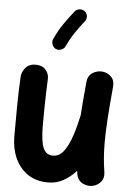

<svg xmlns="http://www.w3.org/2000/svg" viewBox="-62 -931 714 1050"><g transform="rotate(5 294.5 -405.5)"><path d="M550.8 -478.5Q541 -374 536.4 -301.3Q531.7 -228.5 531.7 -173.3Q531.7 -127.4 534.7 -89.1Q537.6 -50.8 543.9 -11.7Q549.3 22 532.2 42.7Q515.1 63.5 489.7 69.8Q460.9 76.7 432.4 62.7Q403.8 48.8 397.5 11.2Q396 3.4 395 -3.9Q363.8 30.8 325.7 52Q287.6 73.2 242.7 73.2Q176.3 73.2 130.4 42Q84.5 10.7 60.5 -42.5Q36.6 -95.7 36.6 -161.1Q36.6 -239.7 37.4 -323.5Q38.1 -407.2 42.5 -489.7Q44.4 -517.1 64 -539.8Q83.5 -562.5 118.7 -562.5Q155.3 -562.5 174.3 -540.5Q193.4 -518.6 191.9 -489.7Q190.4 -454.1 189.2 -418.5Q188 -382.8 187.3 -338.9Q186.5 -294.9 186.5 -234.4Q186.5 -150.9 201.9 -113Q217.3 -75.2 255.9 -75.2Q291 -75.2 315.7 -108.4Q340.3 -141.6 357.9 -194.8Q375.5 -248 388.2 -308.6Q390.6 -348.1 394.5 -393.6Q398.4 -439 403.3 -492.2Q406.7 -527.8 432.4 -543.7Q458 -559.6 486.3 -556.6Q513.2 -554.2 533.7 -534.4Q554.2 -514.6 550.8 -478.5ZM360.4 -877Q373 -867.2 374.5 -850.8Q376 -834.5 366.2 -822.3Q338.9 -788.1 316.2 -754.6Q293.5 -721.2 273.4 -677.7Q267.1 -663.6 251.2 -657.5Q235.4 -651.4 221.2 -657.7Q207.5 -664.1 201.4 -679.9Q195.3 -695.8 201.7 -710Q224.6 -760.3 251.2 -798.3Q277.8 -836.4 305.2 -870.6Q314.9 -883.3 331.5 -885Q348.1 -886.7 360.4 -877Z"/></g></svg>

Font: Mikhak-DS1-FD ExtraBold
Style: Regular
Weight: 800
Designer: Amin Abedi
Version: Version 3.2